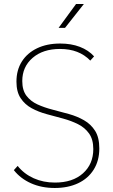

<svg xmlns="http://www.w3.org/2000/svg" viewBox="-20 -927 562 957"><path d="M253 10Q187 10 134.5 -13.5Q82 -37 49 -79L68 -100Q100 -60 148 -38.5Q196 -17 254 -17Q342 -17 393.5 -63Q445 -109 445 -184Q445 -232 424 -261.5Q403 -291 369 -308Q335 -325 294.5 -336Q254 -347 213 -358Q172 -369 138 -387.5Q104 -406 83 -437.5Q62 -469 62 -520Q62 -578 89 -620.5Q116 -663 165 -686.5Q214 -710 280 -710Q335 -710 378 -693.5Q421 -677 449 -646L430 -625Q402 -654 364.5 -668.5Q327 -683 279 -683Q194 -683 142.5 -638.5Q91 -594 91 -523Q91 -477 112 -449.5Q133 -422 167 -406.5Q201 -391 242 -380.5Q283 -370 324 -358.5Q365 -347 399 -327.5Q433 -308 454 -275Q475 -242 475 -187Q475 -126 447 -81.5Q419 -37 369 -13.5Q319 10 253 10ZM272 -788 359 -907H398L304 -788Z"/></svg>

Font: SUSE Thin
Style: Regular
Weight: 250
Designer: Rene Bieder
Foundry: SUSE
Version: Version 1.000